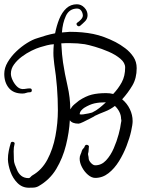

<svg xmlns="http://www.w3.org/2000/svg" viewBox="-22 -775 662 899"><path d="M113 104Q82 104 60 82Q38 60 27 29Q16 -2 15 -29Q15 -49 19 -68.5Q23 -88 28 -104Q29 -111 37 -111Q41 -111 44.5 -108Q48 -105 46 -100Q42 -87 42 -66Q42 -57 42.5 -48Q43 -39 43 -29Q43 -16 47.5 -4.5Q52 7 57 19Q64 37 77.5 48Q91 59 112 59Q117 59 121 54Q125 49 130 46Q174 21 200 -28Q226 -77 237.5 -138Q249 -199 249 -259Q249 -367 232 -475Q231 -486 229.5 -499Q228 -512 228 -527Q228 -537 228.5 -547.5Q229 -558 230 -568Q214 -567 198 -563Q182 -559 166 -554Q149 -549 125.5 -537.5Q102 -526 80 -509.5Q58 -493 43.5 -473Q29 -453 29 -430Q29 -417 36.5 -400.5Q44 -384 56 -371.5Q68 -359 83 -358Q93 -358 100.5 -359.5Q108 -361 118 -361Q127 -361 127 -352Q127 -343 118 -343Q108 -343 100.5 -340Q93 -337 83 -337Q41 -337 19.5 -363Q-2 -389 -2 -429Q-2 -457 14 -484Q30 -511 54 -534Q78 -557 104.5 -573.5Q131 -590 152 -596Q173 -603 193.5 -609Q214 -615 236 -619Q243 -655 255.5 -686Q268 -717 288.5 -736Q309 -755 338 -755Q358 -755 373 -739.5Q388 -724 388 -704Q388 -687 376 -675Q364 -663 353 -654Q351 -652 347 -652Q341 -652 337.5 -658.5Q334 -665 340 -669Q348 -674 357 -683.5Q366 -693 366 -703Q365 -716 358 -725.5Q351 -735 338 -735Q302 -734 286.5 -700.5Q271 -667 268 -623L305 -626Q365 -626 414.5 -616Q464 -606 519 -578Q542 -566 564.5 -549Q587 -532 602.5 -509Q618 -486 618 -456Q618 -409 598 -375Q578 -341 550 -310Q573 -291 586 -264Q599 -237 599 -208Q599 -192 592 -160.5Q585 -129 570.5 -91.5Q556 -54 535 -20Q514 14 486 36Q458 58 424 58Q407 58 390 43.5Q373 29 362 8Q351 -13 351 -32Q351 -43 355 -51.5Q359 -60 361 -68Q363 -75 368.5 -80Q374 -85 375 -91Q378 -97 384 -97Q389 -97 392.5 -93.5Q396 -90 394 -85Q393 -79 393 -72.5Q393 -66 391 -58Q391 -57 390.5 -56.5Q390 -56 390 -54Q390 -50 391.5 -45Q393 -40 393 -35Q393 -24 403.5 -12.5Q414 -1 424 -1Q453 -1 474.5 -24Q496 -47 510.5 -80.5Q525 -114 533.5 -146Q542 -178 544 -197Q545 -202 546 -207.5Q547 -213 545 -218Q545 -235 537 -251Q529 -267 516 -279Q494 -262 469 -252.5Q444 -243 421 -232L419 -230Q415 -228 399 -219.5Q383 -211 367 -203.5Q351 -196 346 -196Q316 -196 305 -212Q302 -156 287 -95.5Q272 -35 241.5 16Q211 67 158 97Q147 103 134 103.5Q121 104 113 104ZM307 -263Q315 -277 327 -287Q339 -297 348 -304Q380 -325 408 -332Q436 -339 475 -339Q484 -339 492.5 -338Q501 -337 508 -335Q532 -360 548 -389.5Q564 -419 564 -459Q564 -481 541.5 -500Q519 -519 486.5 -533Q454 -547 423 -556Q392 -565 375 -568Q342 -573 306 -573Q296 -573 286 -573Q276 -573 265 -572Q268 -515 273 -483Q281 -430 294 -373.5Q307 -317 307 -264ZM351 -240H352Q355 -238 367.5 -239.5Q380 -241 393 -244Q406 -247 409 -248L411 -249Q428 -257 443.5 -269.5Q459 -282 474 -296Q443 -296 420.5 -291Q398 -286 372 -270Q366 -266 359 -258.5Q352 -251 351 -240Z"/></svg>

Font: Ruge Boogie
Style: Regular
Weight: 400
Designer: Robert E. Leuschke
Foundry: Robert E. Leuschke
Version: Version 1.010; ttfautohint (v1.8.3)